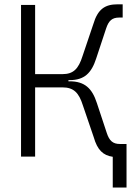

<svg xmlns="http://www.w3.org/2000/svg" viewBox="-20 -716 626 878"><path d="M76.2 0H140.6V-316.4H265.6C316.9 -316.4 340.8 -292 358.9 -234.4L408.7 -88.4C425.3 -30.3 451.2 -5.4 495.6 1V141.6H558.6V-57.6H528.3C496.1 -57.6 480 -72.3 468.3 -107.9L422.9 -245.1C401.4 -311.5 367.7 -344.2 298.3 -344.2H293V-349.6H298.3C366.2 -349.6 398.4 -382.3 419.9 -448.7L465.3 -585.9C477.1 -621.6 492.7 -635.7 525.4 -635.7H541V-696.3H518.1C459 -696.3 426.8 -673.3 406.7 -605.5L357.4 -459.5C338.9 -400.9 315.4 -377 265.6 -377H140.6V-693.4H76.2Z"/></svg>

Font: Cascadia Mono NF Light
Style: Regular
Weight: 300
Monospace: yes
Designer: Aaron Bell
Foundry: Saja Typeworks
Version: Version 2404.023